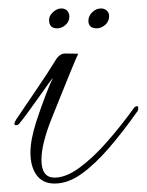

<svg xmlns="http://www.w3.org/2000/svg" viewBox="-20 -417 347 454"><path d="M109 17Q81 17 66.5 -3Q52 -23 52 -56Q52 -72 55.5 -90Q59 -108 65 -127Q74 -155 86 -187Q98 -219 105 -232Q103 -231 94.5 -219Q86 -207 73.5 -189.5Q61 -172 48 -154Q35 -136 25 -124Q22 -121 18 -121Q14 -121 14 -124Q14 -127 18 -134Q46 -176 69 -209.5Q92 -243 111 -274Q121 -291 135 -290.5Q149 -290 165 -290Q161 -282 149.5 -254Q138 -226 124.5 -192.5Q111 -159 101 -134Q91 -109 84.5 -84Q78 -59 78 -39Q78 3 109 3Q136 3 168 -20.5Q200 -44 232.5 -81Q265 -118 294 -158Q299 -166 304 -166Q307 -166 307 -161Q307 -157 305 -153V-154Q272 -107 238.5 -68Q205 -29 173 -6Q141 17 109 17ZM209 -350Q189 -350 189 -368Q189 -379 198 -388Q207 -397 219 -397Q227 -397 232.5 -392Q238 -387 238 -379Q238 -366 228.5 -358Q219 -350 209 -350ZM115 -350Q96 -350 96 -370Q96 -380 105.5 -388.5Q115 -397 125 -397Q134 -397 139 -391.5Q144 -386 144 -378Q144 -366 135 -358Q126 -350 115 -350Z"/></svg>

Font: Gwendolyn
Style: Regular
Weight: 400
Designer: Robert E. Leuschke
Foundry: Robert E. Leuschke
Version: Version 1.010; ttfautohint (v1.8.3)